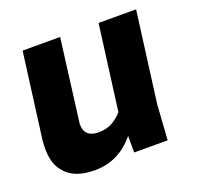

<svg xmlns="http://www.w3.org/2000/svg" viewBox="-101 -638 782 760"><g transform="rotate(-20 290.0 -258.5)"><path d="M176 13Q84 13 46 -40Q19 -73 19 -136Q19 -153 21 -172L68 -530H226L181 -179Q181 -123 241 -123Q277 -123 302.5 -139Q328 -155 341 -172L388 -530H546L496 -149L486 0H345V-70Q277 13 176 13Z"/></g></svg>

Font: Tanohe Sans
Style: Bold Italic
Weight: 700
Designer: Village Type and Design LLC & Cristiano Sobral
Foundry: Cooper Hewitt Smithsonian Design Museum
Version: Version 1.00;September 29, 2021;FontCreator 13.0.0.2655 64-b